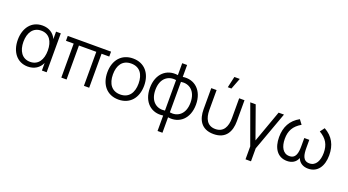

<svg xmlns="http://www.w3.org/2000/svg" viewBox="-64 -1530 4543 2505"><g transform="rotate(20 2207.0 -277.5)"><path d="M280.5 15C370 15 439.5 -29.5 473 -105V0H539V-540H473V-436.5C440 -511 372.5 -555 282.5 -555C127.5 -555 40 -431.5 40 -270C40 -108.5 127.5 15 280.5 15ZM288 -53.5C174 -53.5 118 -148 118 -270.5C118 -396.5 175.5 -486.5 288.5 -486.5C401 -486.5 456.5 -397.5 456.5 -270.5C456.5 -145.5 401.5 -53.5 288 -53.5Z M742.5 0H815.5V-472H1056.5V0H1129.5V-472H1236.5V-540H635.5V-472H742.5Z M1538.5 15C1698.5 15 1794.5 -100.5 1794.5 -270.5C1794.5 -437.5 1700.5 -555 1538.5 -555C1380.5 -555 1283 -440.5 1283 -270.5C1283 -103 1377.5 15 1538.5 15ZM1538.5 -55.5C1421.5 -55.5 1361 -140.5 1361 -270.5C1361 -396.5 1417.5 -484.5 1538.5 -484.5C1657.5 -484.5 1716.5 -400.5 1716.5 -270.5C1716.5 -143 1658.5 -55.5 1538.5 -55.5Z M2160.5 225H2228.5V10.5C2386.5 35.5 2514.5 -71.5 2514.5 -269.5C2514.5 -467.5 2386.5 -575.5 2228.5 -550.5V-716H2160.5V-550.5C2002.5 -575.5 1874.5 -467.5 1874.5 -269.5C1874.5 -71.5 2002.5 35.5 2160.5 10.5ZM2228.5 -58V-481.5C2336.5 -499.5 2438.5 -434.5 2438.5 -269.5C2438.5 -104 2335 -40.5 2228.5 -58ZM2160.5 -58C2054 -40.5 1950.5 -105 1950.5 -269.5C1950.5 -433.5 2052.5 -499.5 2160.5 -481.5Z M2861.5 -780 2826.5 -625H2877L2936.5 -780ZM2628 -246.5C2628 -110 2683.5 13.5 2858.5 13.5C3033.5 13.5 3089.5 -110 3089.5 -246.5V-540H3015.5V-264.5C3015.5 -145.5 2972 -56.5 2858.5 -56.5C2745.5 -56.5 2702 -145.5 2702 -264.5V-540H2628Z M3365.5 180H3441.5V0L3637.5 -540H3563L3403.5 -96L3245 -540H3169.5L3365.5 0Z M3879.5 15.5C3944 15.5 4001 -12.5 4025.5 -78C4050.5 -12.5 4107.5 15.5 4172.5 15.5C4305 15.5 4374 -92 4374 -242.5C4374 -381 4320 -488 4198 -555L4152 -493.5C4252.5 -434.5 4296 -361.5 4296 -247.5C4296 -141 4255 -55 4165 -55C4073 -55 4060.5 -139 4060.5 -234.5V-343.5H3991V-234.5C3991 -138 3978 -55 3886.5 -55C3798.5 -55 3755.5 -138 3755.5 -247.5C3755.5 -359.5 3797 -433.5 3899 -493.5L3853 -555C3733 -489 3677.5 -383.5 3677.5 -243C3677.5 -94.5 3744 15.5 3879.5 15.5Z"/></g></svg>

Font: Hauora
Style: Regular
Weight: 400
Designer: Mikhail Sharanda
Foundry: WCYS & Co.
Version: Version 1.010